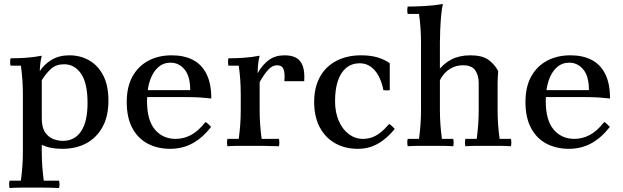

<svg xmlns="http://www.w3.org/2000/svg" viewBox="-20 -733 3130 965"><path d="M28 212Q24 193 28 175H85Q90 137 92.5 102Q95 67 95 30V-260Q95 -332 85 -403H33Q29 -422 33 -440Q68 -440 108 -442.5Q148 -445 190 -453Q185 -435 182.5 -412.5Q180 -390 180 -375L190 -330V30Q190 67 192.5 102Q195 137 200 175H277Q281 193 277 212Q231 210 201.5 210Q172 210 143 210Q114 210 86.5 210Q59 210 28 212ZM329 -455Q383 -455 427.5 -430Q472 -405 498.5 -354.5Q525 -304 525 -227Q525 -150 496 -96Q467 -42 415 -13.5Q363 15 293 15Q229 15 186.5 -7Q144 -29 112 -62L190 -138Q190 -92 207 -67.5Q224 -43 248.5 -34Q273 -25 296 -25Q355 -25 387.5 -73Q420 -121 420 -215Q420 -315 387.5 -362.5Q355 -410 302 -410Q262 -410 236.5 -387Q211 -364 190 -330L180 -375Q200 -408 238 -431.5Q276 -455 329 -455Z M835 15Q772 15 722.5 -11Q673 -37 645 -89.5Q617 -142 617 -220Q617 -297 646 -349Q675 -401 726 -428Q777 -455 843 -455Q905 -455 949.5 -432Q994 -409 1018 -361Q1042 -313 1042 -238Q1016 -241 987 -243Q958 -245 917 -245H709V-280H936Q936 -350 907.5 -384Q879 -418 837 -418Q801 -418 774.5 -394.5Q748 -371 733.5 -328Q719 -285 719 -224Q719 -129 758.5 -82Q798 -35 863 -35Q903 -35 940 -54.5Q977 -74 1013 -120Q1021 -115 1027.5 -109Q1034 -103 1041 -95Q998 -40 947.5 -12.5Q897 15 835 15Z M1123 2Q1119 -17 1123 -35H1180Q1185 -73 1187.5 -108Q1190 -143 1190 -180V-260Q1190 -332 1180 -403H1128Q1124 -422 1128 -440Q1163 -440 1203 -442.5Q1243 -445 1285 -453Q1280 -435 1277.5 -411.5Q1275 -388 1275 -365L1285 -320V-180Q1285 -143 1287.5 -108Q1290 -73 1295 -35H1382Q1386 -17 1382 2Q1329 0 1298 0Q1267 0 1238 0Q1209 0 1181.5 0Q1154 0 1123 2ZM1409 -325Q1413 -362 1405.5 -383.5Q1398 -405 1373 -405Q1349 -405 1328.5 -383Q1308 -361 1285 -320L1275 -365Q1299 -408 1331.5 -431.5Q1364 -455 1410 -455Q1447 -455 1469.5 -442Q1492 -429 1502 -400.5Q1512 -372 1509 -325Z M1778 15Q1713 15 1663.5 -13.5Q1614 -42 1586.5 -94.5Q1559 -147 1559 -220Q1559 -294 1588 -346.5Q1617 -399 1670.5 -427Q1724 -455 1795 -455Q1842 -455 1877.5 -444.5Q1913 -434 1939 -415V-280Q1923 -277 1907 -280Q1894 -345 1863 -380Q1832 -415 1788 -415Q1749 -415 1721 -392.5Q1693 -370 1678.5 -327.5Q1664 -285 1664 -224Q1664 -169 1682.5 -126Q1701 -83 1733 -59Q1765 -35 1804 -35Q1827 -35 1848 -42Q1869 -49 1890.5 -65.5Q1912 -82 1936 -110Q1944 -105 1950.5 -99Q1957 -93 1964 -85Q1936 -51 1907 -29Q1878 -7 1847 4Q1816 15 1778 15Z M2258 -35Q2262 -17 2258 2Q2227 0 2200 0Q2173 0 2144 0Q2115 0 2087.5 0Q2060 0 2029 2Q2025 -17 2029 -35H2086Q2091 -73 2093.5 -108Q2096 -143 2096 -180V-520Q2096 -592 2086 -663H2029Q2025 -682 2029 -700Q2064 -700 2112 -702.5Q2160 -705 2206 -713Q2200 -688 2197 -652.5Q2194 -617 2192.5 -581Q2191 -545 2191 -520V-180Q2191 -143 2193.5 -108Q2196 -73 2201 -35ZM2319 2Q2315 -17 2319 -35H2376Q2381 -73 2383.5 -108Q2386 -143 2386 -180V-316Q2386 -353 2369 -379Q2352 -405 2306 -405Q2271 -405 2241 -386.5Q2211 -368 2191 -330L2181 -375Q2208 -413 2248.5 -434Q2289 -455 2344 -455Q2403 -455 2434 -433Q2465 -411 2484 -376Q2483 -361 2482 -346Q2481 -331 2481 -316V-180Q2481 -143 2483.5 -108Q2486 -73 2491 -35H2548Q2552 -17 2548 2Q2517 0 2490 0Q2463 0 2434 0Q2405 0 2377.5 0Q2350 0 2319 2Z M2839 15Q2776 15 2726.5 -11Q2677 -37 2649 -89.5Q2621 -142 2621 -220Q2621 -297 2650 -349Q2679 -401 2730 -428Q2781 -455 2847 -455Q2909 -455 2953.5 -432Q2998 -409 3022 -361Q3046 -313 3046 -238Q3020 -241 2991 -243Q2962 -245 2921 -245H2713V-280H2940Q2940 -350 2911.5 -384Q2883 -418 2841 -418Q2805 -418 2778.5 -394.5Q2752 -371 2737.5 -328Q2723 -285 2723 -224Q2723 -129 2762.5 -82Q2802 -35 2867 -35Q2907 -35 2944 -54.5Q2981 -74 3017 -120Q3025 -115 3031.5 -109Q3038 -103 3045 -95Q3002 -40 2951.5 -12.5Q2901 15 2839 15Z"/></svg>

Font: Poltawski Nowy
Style: Regular
Weight: 400
Designer: Adam Pótawski, Mateusz Machalski, Borys Kosmynka, Ania Wieluska
Foundry: Capitalics.wtf
Version: Version 1.001;gftools[0.9.25]